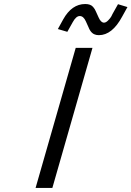

<svg xmlns="http://www.w3.org/2000/svg" viewBox="-20 -931 651 951"><path d="M355 -693.8H438L239.3 0H156.2ZM313.5 -773.4 266.6 -787.1 293 -835Q335.4 -911.1 402.3 -911.1Q415.5 -911.1 425.3 -907.5Q435.1 -903.8 441.2 -896.5Q447.3 -889.2 449.2 -885.7Q451.2 -882.3 454.6 -875L468.8 -843.8Q480 -818.8 495.1 -818.8Q504.9 -818.8 515.6 -829.8Q526.4 -840.8 531.2 -849.4Q536.1 -857.9 537.6 -862.3L564.5 -910.2L611.3 -896L585 -848.6Q535.6 -756.8 469.7 -756.8Q463.9 -756.8 458.5 -757.8Q453.1 -758.8 449 -760.5Q444.8 -762.2 441.4 -764.2Q438 -766.1 435.1 -769.3Q432.1 -772.5 430.2 -774.7Q428.2 -776.9 426.3 -780.3Q424.3 -783.7 423.3 -785.4Q422.4 -787.1 420.9 -790.3Q419.4 -793.5 419.4 -793.9L405.3 -825.2Q393.6 -851.6 375 -851.6Q356.9 -851.6 340.3 -821.3Z"/></svg>

Font: Cantarell
Style: Italic
Weight: 400
Italic angle: -16°
Designer: Dave Crossland
Version: Version 1.004